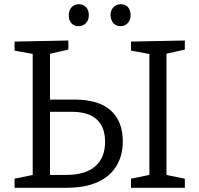

<svg xmlns="http://www.w3.org/2000/svg" viewBox="-20 -890 944 910"><path d="M49 0V-43L146 -63L135 -49V-650L149 -632L49 -650V-693L304 -698V-655L203 -632L217 -650V-401L201 -418H333Q448 -418 505 -366.5Q562 -315 562 -220Q562 -153 531.5 -103Q501 -53 442 -26.5Q383 0 294 0ZM217 -46 199 -61H295Q383 -61 430.5 -101Q478 -141 478 -218Q478 -288 438.5 -324Q399 -360 322 -360H202L217 -375ZM856 -655 758 -633 769 -647V-49L758 -63L856 -43V0H601V-43L698 -63L688 -49V-647L700 -632L601 -650V-693L856 -698ZM552 -766Q530 -766 517.5 -780Q505 -794 504 -818Q504 -842 518 -856Q532 -870 552 -870Q574 -870 586.5 -856Q599 -842 599 -818Q599 -794 585 -780Q571 -766 552 -766ZM353 -766Q331 -766 318.5 -780Q306 -794 306 -818Q306 -842 319.5 -856Q333 -870 353 -870Q375 -870 388 -856Q401 -842 401 -818Q401 -794 387 -780Q373 -766 353 -766Z"/></svg>

Font: Pack4
Style: Regular
Weight: 400
Version: Version 2.002